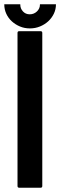

<svg xmlns="http://www.w3.org/2000/svg" viewBox="-50 -879 282 899"><path d="M140 -733Q148 -733 148 -725V-8Q148 0 140 0H40Q32 0 32 -8V-725Q32 -733 40 -733ZM45 -857Q45 -839 57.5 -825.5Q70 -812 89 -812Q109 -812 123 -825.5Q137 -839 137 -857V-859H212Q212 -835 202 -814.5Q192 -794 175.5 -779Q159 -764 137 -755Q115 -746 90 -746Q65 -746 43.5 -755Q22 -764 5.5 -779Q-11 -794 -20.5 -814.5Q-30 -835 -30 -859H45Z"/></svg>

Font: RonaldsonGothic
Style: Regular
Weight: 400
Designer: Mr. Robertson for MacKellar, Smiths & Jordan Co. Philadelphia
Foundry: CAT-Fonts Peter Wiegel
Version: Version 1.000